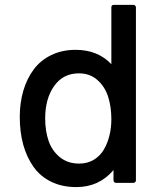

<svg xmlns="http://www.w3.org/2000/svg" viewBox="-20 -741 658 778"><path d="M289.1 17.1Q231.9 17.1 187.7 -4.4Q143.6 -25.9 116 -64.7Q88.4 -103.5 74.2 -154.5Q60.1 -205.6 60.1 -267.1Q60.1 -324.2 74.5 -373.3Q88.9 -422.4 116.5 -459.5Q144 -496.6 187.7 -517.8Q231.4 -539.1 286.1 -539.1Q376 -539.1 431.2 -481V-710.9Q431.2 -721.2 440.9 -721.2H521Q524.9 -721.2 527.8 -718.3Q530.8 -715.3 530.8 -710.9V-9.8Q530.8 -5.9 527.6 -2.9Q524.4 0 521 0H450.2Q445.8 0 442.9 -2.9Q439.9 -5.9 439.9 -9.8V-51.8Q381.3 17.1 289.1 17.1ZM163.1 -261.2Q163.1 -210 177 -169.9Q190.9 -129.9 222.7 -104Q254.4 -78.1 300.8 -78.1Q334 -78.1 359.9 -93.5Q385.7 -108.9 400.9 -135Q416 -161.1 423.6 -192.4Q431.2 -223.6 431.2 -257.8Q431.2 -308.1 418.2 -348.9Q405.3 -389.6 374.8 -416.7Q344.2 -443.8 299.8 -443.8Q235.8 -443.8 199.5 -392.6Q163.1 -341.3 163.1 -261.2Z"/></svg>

Font: Fragment Mono SemBd
Style: Regular
Weight: 600
Designer: Wei Huang based on Nimbus Sans by URW Studio, based on Helvetica by Max Miedinger.
Foundry: Wei Huang
Version: Version 1.011